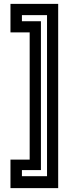

<svg xmlns="http://www.w3.org/2000/svg" viewBox="-20 -770 368 990"><path d="M280 200H34V53H133V-603H34V-750H280ZM222.5 138.5V-692H93V-660.5H191V107H93V138.5Z"/></svg>

Font: Tourney Thin SemiBold
Style: Regular
Weight: 600
Version: Version 1.015